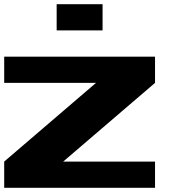

<svg xmlns="http://www.w3.org/2000/svg" viewBox="-20 -895 884 915"><path d="M0 0V-125L437.5 -500H0V-625H718.8V-500L281.2 -125H718.8V0ZM468.8 -875V-750H250V-875Z"/></svg>

Font: CraftyPE
Style: Regular
Weight: 400
Designer: Erek Butcher
Foundry: Haunted Coop
Version: Version 0.018;April 4, 2024;FontCreator 15.0.0.2962 64-bit